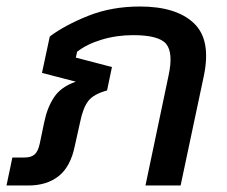

<svg xmlns="http://www.w3.org/2000/svg" viewBox="-32 -570 699 590"><path d="M-12 0 6 -86H43Q64 -86 74.5 -95.5Q85 -105 90 -128L104 -195Q113 -239 134 -271Q155 -303 201 -319L97 -346L121 -458Q168 -493 239.5 -521.5Q311 -550 398 -550Q510 -550 564 -498.5Q618 -447 594 -335L523 0H415L486 -338Q501 -407 479 -434.5Q457 -462 377 -462Q326 -462 280 -448Q234 -434 205 -411L201 -393L312 -364L297 -292Q256 -281 239.5 -260Q223 -239 214 -194L198 -122Q185 -58 148.5 -29Q112 0 55 0Z"/></svg>

Font: Kanit
Style: Italic
Weight: 400
Italic angle: -12°
Designer: Katatrad Team
Foundry: CadsonDemak
Version: Version 2.000; ttfautohint (v1.8.3)